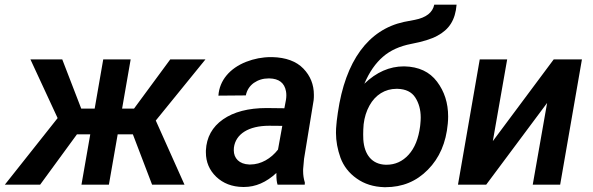

<svg xmlns="http://www.w3.org/2000/svg" viewBox="-61 -779 2501 810"><path d="M580.6 0H717.3L596.2 -270.5L805.7 -528.3H657.2L504.4 -320.8H454.1L490.2 -528.3H374.5L338.4 -320.8H281.7L201.7 -528.3H67.4L182.1 -280.8L-40.5 0H108.4L263.7 -212.4H319.8L282.7 0H398.4L435.5 -212.4H499.5Z M1224.6 0 1225.1 -8.8C1220.2 -24.4 1217.8 -40.5 1217.8 -56.6C1217.8 -59.6 1217.8 -62 1217.8 -64.9L1221.7 -108.9L1262.2 -356.4C1263.2 -364.3 1263.2 -371.6 1263.2 -378.9C1263.2 -421.9 1248.5 -459 1218.8 -489.7C1189 -520.5 1145 -536.6 1087.4 -538.1C1085.4 -538.1 1084 -538.1 1082 -538.1C1045.9 -538.1 1010.7 -531.2 977.1 -518.1C909.2 -491.2 864.7 -440.4 860.4 -375.5L976.1 -376.5C980.5 -398.4 991.7 -416 1009.8 -429.2C1028.3 -441.9 1048.8 -448.2 1072.3 -448.2C1073.2 -448.2 1074.7 -448.2 1075.7 -448.2C1115.7 -447.3 1139.2 -429.2 1145.5 -394C1146.5 -388.7 1147 -382.8 1147 -377C1147 -371.1 1146.5 -364.7 1145.5 -358.4L1138.7 -322.3L1063.5 -323.2C986.8 -323.2 925.3 -307.1 879.9 -275.4C834.5 -243.7 810.1 -199.7 807.6 -144C807.6 -141.1 807.6 -138.7 807.6 -136.2C807.6 -95.2 822.3 -61 851.1 -33.2C880.4 -5.4 918 9.3 963.9 9.8C965.3 9.8 966.8 9.8 968.8 9.8C1017.1 9.8 1062.5 -9.8 1105 -49.3C1105 -46.4 1105 -43.9 1105 -41C1105 -24.9 1106.4 -11.2 1109.9 0ZM990.7 -85C947.8 -86.4 925.3 -111.8 925.3 -145C925.3 -148.9 925.3 -152.3 925.8 -156.2C933.1 -213.4 987.3 -248.5 1074.7 -248.5L1129.9 -248L1111.8 -147.9C1082.5 -110.4 1040.5 -85 994.6 -85C993.2 -85 992.2 -85 990.7 -85Z M1645 -499C1644 -499 1643.6 -499 1642.6 -499C1582.5 -499 1526.9 -474.6 1476.1 -425.8C1497.1 -475.1 1523.4 -512.7 1554.7 -539.6C1585.4 -566.4 1625.5 -584.5 1673.8 -593.8C1722.2 -603 1758.8 -614.3 1783.7 -627.9C1834 -654.8 1859.9 -694.3 1865.2 -759.3H1771C1764.2 -726.1 1736.8 -704.6 1689 -695.3L1643.1 -686.5C1492.7 -653.8 1396 -522.5 1364.3 -303.7L1359.4 -267.1V-265.6L1358.4 -255.4C1356.9 -242.7 1356.4 -230.5 1356.4 -218.3C1356.4 -183.6 1362.8 -148.9 1375.5 -113.3C1388.7 -78.1 1411.1 -48.8 1443.8 -25.9C1476.1 -2.9 1514.6 9.3 1560.1 10.7C1562 10.7 1564 10.7 1565.4 10.7C1636.2 10.7 1695.8 -13.7 1744.1 -63C1793 -112.3 1820.8 -176.8 1828.1 -257.3C1829.1 -267.6 1829.6 -277.8 1829.6 -287.6C1829.6 -344.2 1814 -393.1 1782.7 -434.6C1751.5 -476.1 1705.6 -497.6 1645 -499ZM1615.7 -404.3C1650.9 -403.3 1675.8 -391.1 1690.9 -367.7C1706.1 -344.2 1713.9 -315.9 1713.9 -283.2C1713.9 -274.9 1713.4 -266.1 1712.4 -256.8L1711.4 -246.6C1704.6 -194.3 1688.5 -154.3 1662.6 -126C1637.2 -98.1 1606 -84 1569.8 -84C1568.4 -84 1567.4 -84 1565.9 -84C1508.8 -85.9 1476.1 -125.5 1471.7 -190.4C1471.2 -197.3 1471.2 -204.6 1471.2 -211.9C1471.2 -225.1 1471.7 -239.7 1473.1 -254.9C1476.6 -284.7 1484.9 -310.5 1497.6 -333.5C1522.5 -378.9 1563.5 -404.3 1611.8 -404.3C1613.3 -404.3 1614.3 -404.3 1615.7 -404.3Z M2018.1 -183.6 2078.6 -528.3H1962.9L1871.1 0H1990.2L2247.1 -344.7L2186.5 0H2302.2L2394 -528.3H2274.9Z"/></svg>

Font: Roboto Medium
Style: Italic
Weight: 500
Italic angle: -12°
Designer: Google
Version: Version 2.137; 2017